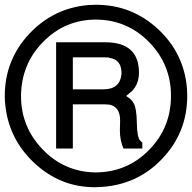

<svg xmlns="http://www.w3.org/2000/svg" viewBox="-33 -762 804 804"><path d="M272 -325V-140H202V-585H408Q548 -585 549 -459Q549 -410 519 -380L518 -379L495 -360L507 -352Q522 -341 528 -327Q539 -307 540 -248Q541 -187 554 -173L557 -170L562 -166L563 -165V-140H484Q469 -174 469 -217L470 -257Q470 -316 424 -324H423L406 -325ZM272 -388H401Q471 -388 476 -455Q476 -513 424 -520Q424 -521 423 -521Q413 -522 401 -522H272ZM369 -742Q520 -742 630 -639Q738 -538 750 -391Q751 -377 751 -361Q751 -206 645 -96Q542 12 389 21L364 22Q219 22 110 -80Q3 -181 -11 -324Q-13 -341 -13 -360Q-13 -511 90 -621Q192 -729 339 -741ZM369 -680Q240 -680 148 -587Q56 -494 55 -360Q55 -230 146 -136Q235 -43 365 -40Q500 -40 592 -135Q683 -228 683 -361Q683 -492 591 -586Q500 -679 369 -680Z"/></svg>

Font: Ekushey Amar Desh
Style: Regular
Weight: 400
Designer: Al Mamun Sumon
Foundry: Al Mamun Sumon
Version: Version 1.0